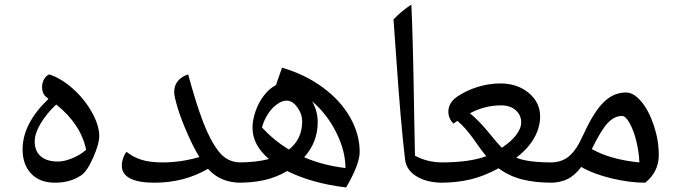

<svg xmlns="http://www.w3.org/2000/svg" viewBox="-20 -800 2995 851"><path d="M80.1 -138.2Q80.1 -252 194.8 -361.8L189.9 -366.2Q166.5 -381.8 166.5 -414.6Q166.5 -433.1 175.5 -449Q184.6 -464.8 198.2 -470.2Q252 -452.6 303.5 -406.5Q355 -360.4 387.5 -302Q419.9 -243.7 419.9 -196.8Q419.9 -162.1 392.8 -101.1Q365.7 -40 339.8 -22.9Q291.5 9.8 224.1 9.8Q156.2 9.8 118.2 -30.3Q80.1 -70.3 80.1 -138.2ZM361.8 -136.2Q337.9 -250.5 229 -336.9Q186 -296.4 159.9 -252.2Q133.8 -208 133.8 -172.9Q133.8 -130.4 160.6 -107.2Q187.5 -84 236.8 -84Q265.1 -84 301 -98.9Q336.9 -113.8 361.8 -136.2Z M1046.9 9.8Q956.5 9.8 901.9 -51.8Q796.4 9.8 664.1 9.8Q593.3 9.8 556.6 -9.3Q520 -28.3 520 -64.9Q520 -82 525.6 -98.9Q531.2 -115.7 541 -127Q570.3 -103 607.9 -91.6Q645.5 -80.1 701.2 -80.1Q781.7 -80.1 863.8 -104Q839.4 -143.1 811 -207.3Q782.7 -271.5 767.3 -322.3Q752 -373 752 -392.1Q752 -420.9 768.3 -440.9Q784.7 -460.9 814 -470.2Q849.1 -340.8 880.1 -259.5Q911.1 -178.2 949 -129.2Q986.8 -80.1 1046.9 -80.1Q1057.1 -80.1 1057.1 -69.8V0Q1057.1 9.8 1046.9 9.8Z M1037.1 9.8Q1027.3 9.8 1027.3 0V-71.8Q1027.3 -80.1 1037.1 -80.1Q1113.8 -80.1 1171.9 -95.2Q1099.1 -157.7 1099.1 -233.9Q1099.1 -268.1 1112.8 -307.4Q1126.5 -346.7 1150.4 -377.4Q1174.3 -408.2 1203.1 -422.9L1230 -500Q1330.1 -471.2 1409.2 -413.6Q1488.3 -356 1531.2 -280.8Q1574.2 -205.6 1574.2 -127Q1574.2 -71.8 1514.2 30.8Q1362.3 12.7 1252.9 -42Q1205.6 -14.2 1153.3 -2.2Q1101.1 9.8 1037.1 9.8ZM1141.1 -234.9Q1193.4 -178.2 1260.3 -137.2Q1319.3 -183.1 1319.3 -262.2Q1319.3 -294.9 1297.9 -324.5Q1276.4 -354 1250 -354Q1231.4 -354 1209 -338.6Q1186.5 -323.2 1168.7 -296.6Q1150.9 -270 1141.1 -234.9ZM1388.2 -258.8Q1388.2 -169.4 1328.1 -103Q1408.2 -67.9 1511.2 -55.2Q1511.2 -130.9 1470.5 -212.6Q1429.7 -294.4 1363.3 -351.1Q1388.2 -307.6 1388.2 -258.8Z M1803.2 -779.8Q1810.5 -636.7 1815.9 -282.2L1819.3 -109.9Q1873.5 -80.1 1942.4 -80.1Q1952.1 -80.1 1952.1 -69.8V0Q1952.1 9.8 1942.4 9.8Q1873 9.8 1827.1 -17.8Q1781.2 -45.4 1775.4 -92.8Q1755.9 -254.9 1735.4 -557.1L1724.1 -713.9Q1758.8 -750.5 1803.2 -779.8Z M2427.2 9.8Q2351.1 9.8 2293.7 -4.9Q2236.3 -19.5 2189.9 -54.2Q2125.5 -19 2064.7 -4.6Q2003.9 9.8 1933.1 9.8Q1922.4 9.8 1922.4 -1V-68.8Q1922.4 -80.1 1933.1 -80.1Q2063 -80.1 2135.3 -107.9Q2118.2 -127.9 2103.8 -148.7Q2089.4 -169.4 2074.7 -189.5Q2060.1 -209.5 2043.7 -228.5Q2027.3 -247.6 2007.3 -264.2L1989.3 -252Q1967.3 -275.9 1967.3 -304.7Q1967.3 -345.2 2007.3 -372.3Q2047.4 -399.4 2097.7 -414.8Q2147.9 -430.2 2197.3 -430.2Q2272.9 -430.2 2323.5 -388.2Q2374 -346.2 2374 -283.2Q2374 -234.9 2347.2 -187.7Q2320.3 -140.6 2268.1 -101.1Q2318.4 -80.1 2427.2 -80.1Q2439 -80.1 2439 -68.8V-1Q2439 9.8 2427.2 9.8ZM2201.2 -333Q2128.4 -333 2063 -297.9Q2101.1 -266.6 2140.1 -219.7Q2187.5 -161.6 2204.1 -145Q2243.7 -170.9 2266.8 -200.4Q2290 -230 2290 -257.8Q2290 -290.5 2265.4 -311.8Q2240.7 -333 2201.2 -333Z M2839.8 9.8Q2770.5 9.8 2690.2 -9.5Q2609.9 -28.8 2556.2 -60.1Q2527.3 -21.5 2494.6 -5.9Q2461.9 9.8 2418.9 9.8Q2409.2 9.8 2409.2 0V-69.8Q2409.2 -80.1 2418.9 -80.1Q2463.4 -80.1 2493.4 -100.8Q2523.4 -121.6 2547.9 -167L2570.8 -213.9Q2614.3 -307.6 2657.5 -348.9Q2700.7 -390.1 2754.9 -390.1Q2788.1 -390.1 2821.8 -350.6Q2855.5 -311 2877.7 -244.9Q2899.9 -178.7 2899.9 -112.8Q2899.9 -38.1 2839.8 9.8ZM2736.8 -286.1Q2703.6 -286.1 2674.3 -255.6Q2645 -225.1 2603 -139.2Q2687.5 -92.3 2814 -80.1Q2812 -127 2800.3 -174.6Q2788.6 -222.2 2770.8 -254.2Q2752.9 -286.1 2736.8 -286.1Z"/></svg>

Font: Droid Persian Naskh
Style: Regular
Weight: 400
Designer: Pascal Zoghbi
Foundry: Ascender Corporation
Version: Version 1.00